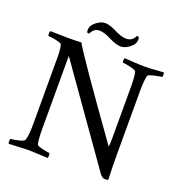

<svg xmlns="http://www.w3.org/2000/svg" viewBox="-140 -911 984 1038"><g transform="rotate(20 352.0 -392.0)"><path d="M423.8 -748Q459 -748 473.6 -781.2Q475.6 -782.2 479.5 -782.2Q488.3 -782.2 488.3 -766.6Q488.3 -739.3 461.4 -718.8Q434.6 -698.2 412.1 -698.2Q383.8 -698.2 342.8 -719.2Q301.8 -740.2 275.4 -740.2Q243.2 -740.2 227.5 -706.1Q225.6 -705.1 221.7 -705.1Q212.9 -705.1 212.9 -720.7Q212.9 -748 239.7 -768.6Q266.6 -789.1 289.1 -789.1Q316.4 -789.1 356.4 -768.6Q396.5 -748 423.8 -748ZM538.1 -511.7Q538.1 -571.3 531.2 -597.7Q528.3 -605.5 497.6 -612.8Q466.8 -620.1 454.1 -620.1Q450.2 -620.1 450.2 -631.3Q450.2 -642.6 454.1 -646.5Q466.8 -645.5 504.9 -643.1Q543 -640.6 569.3 -640.6Q594.7 -640.6 633.3 -643.6Q671.9 -646.5 678.7 -646.5Q680.7 -640.6 680.7 -631.8Q680.7 -620.1 676.8 -620.1Q667 -620.1 634.3 -612.3Q601.6 -604.5 599.6 -597.7Q591.8 -567.4 591.8 -506.8V-135.7Q591.8 -75.2 594.7 1Q590.8 4.9 576.2 4.9Q559.6 4.9 543.9 -17.6L165 -554.7V-137.7Q165 -73.2 171.9 -46.9Q173.8 -40 204.6 -32.7Q235.4 -25.4 245.1 -25.4Q248 -25.4 248.5 -13.7Q249 -2 247.1 2.9Q149.4 -2 134.8 -2L22.5 2.9Q19.5 0 19.5 -11.7Q19.5 -25.4 22.5 -25.4Q36.1 -25.4 66.9 -32.7Q97.7 -40 100.6 -48.8Q110.4 -74.2 110.4 -140.6V-524.4Q110.4 -572.3 103.5 -597.7Q100.6 -605.5 70.3 -611.8Q40 -618.2 26.4 -618.2Q22.5 -618.2 22.5 -630.4Q22.5 -642.6 26.4 -646.5Q102.5 -644.5 126 -644.5Q176.8 -644.5 204.1 -646.5Q240.2 -580.1 535.2 -168Q538.1 -184.6 538.1 -208Z"/></g></svg>

Font: Crimson Text
Style: Roman
Weight: 400
Version: Version 0.13